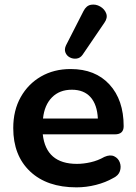

<svg xmlns="http://www.w3.org/2000/svg" viewBox="-20 -796 584 826"><path d="M335 -560Q325 -546 309.5 -544Q294 -542 280.5 -549Q267 -556 261.5 -570Q256 -584 264 -601L339 -748Q351 -772 371.5 -775.5Q392 -779 411 -768Q430 -757 437 -738Q444 -719 429 -698ZM309 10Q182 10 109.5 -58.5Q37 -127 37 -245Q37 -321 69 -378Q101 -435 156.5 -467Q212 -499 284 -499Q390 -499 451 -432.5Q512 -366 512 -253Q512 -218 474 -218H164Q178 -91 311 -91Q339 -91 370 -98Q401 -105 429 -121Q454 -132 471.5 -123.5Q489 -115 495.5 -97Q502 -79 496 -60Q490 -41 467 -30Q434 -11 392.5 -0.5Q351 10 309 10ZM165 -286H401Q398 -346 369.5 -378Q341 -410 289 -410Q236 -410 203.5 -377Q171 -344 165 -286Z"/></svg>

Font: Chiron GoRound TC SB
Style: Regular
Weight: 500
Designer: Ryoko NISHIZUKA 西塚涼子 (kana, bopomofo & ideographs); Paul D. Hunt (Latin, Greek & Cyrillic); Sandoll Communications 산돌커뮤니
Foundry: Adobe
Version: Version 1.000;hotconv 1.1.1;makeotfexe 2.6.0